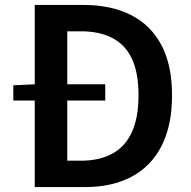

<svg xmlns="http://www.w3.org/2000/svg" viewBox="-20 -759 773 779"><path d="M34 -351V-413L123 -417H407V-351ZM121 0V-739H318Q431 -739 511.5 -698Q592 -657 635 -576Q678 -495 678 -372Q678 -250 635.5 -167Q593 -84 514 -42Q435 0 325 0ZM253 -107H309Q383 -107 435.5 -135.5Q488 -164 515 -223Q542 -282 542 -372Q542 -464 515 -521Q488 -578 435.5 -605Q383 -632 309 -632H253Z"/></svg>

Font: Noto Sans KR Thin SemiBold
Style: Regular
Weight: 600
Version: Version 2.004-H2;hotconv 1.0.118;makeotfexe 2.5.65603